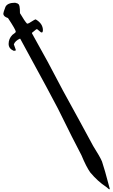

<svg xmlns="http://www.w3.org/2000/svg" viewBox="-20 -1450 836 1422"><path d="M765.6 -66.4Q704.1 -106.4 648.4 -172.9Q619.1 -213.9 583 -300.8Q527.3 -405.3 409.2 -645.5Q374 -715.8 129.9 -1163.1H126Q93.8 -1148.4 83 -1123V-1120.1L96.7 -1082Q96.7 -1074.2 91.8 -1074.2H80.1Q43.9 -1090.8 43.9 -1125Q43.9 -1163.1 71.3 -1191.4Q96.7 -1209 96.7 -1213.9V-1215.8Q96.7 -1229.5 39.1 -1316.4Q4.9 -1327.1 4.9 -1348.6V-1350.6Q4.9 -1358.4 20.5 -1399.4Q36.1 -1429.7 91.8 -1429.7Q114.3 -1424.8 114.3 -1419.9Q127.9 -1419.9 127.9 -1352.5Q164.1 -1291 180.7 -1274.4L194.3 -1278.3Q238.3 -1306.6 244.1 -1306.6Q297.9 -1275.4 297.9 -1225.6Q296.9 -1210 291 -1210H284.2L255.9 -1233.4H249L216.8 -1207V-1203.1L334 -991.2Q441.4 -784.2 569.3 -554.7L669.9 -369.1Q720.7 -289.1 735.4 -253.9Q752.9 -204.1 793 -51.8L790 -47.9H788.1Z"/></svg>

Font: EG Dragon Caps 
Style: Regular
Weight: 400
Designer: Bill Roach / W.K. Roach
Version: Version 1.00 April 18, 2012, initial release